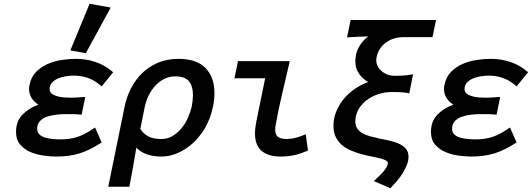

<svg xmlns="http://www.w3.org/2000/svg" viewBox="-20 -818 2820 1018"><path d="M184 -263Q161 -277 147.5 -298.5Q134 -320 134 -348Q134 -359 137 -369Q145 -410 171 -436.5Q197 -463 232 -478.5Q267 -494 307 -500Q347 -506 383 -506Q435 -506 483 -490.5Q531 -475 570 -443L580 -435L519 -360L507 -370Q450 -417 372 -417Q349 -417 326 -413Q303 -409 284.5 -400.5Q266 -392 254.5 -378.5Q243 -365 243 -345Q243 -320 280 -309Q297 -303 317.5 -301.5Q338 -300 354 -300Q383 -300 413 -303L432 -304L413 -210L400 -211Q381 -213 363 -213Q345 -213 327 -213Q302 -213 275 -209.5Q248 -206 225 -198Q203 -189 190 -174Q177 -159 177 -134Q177 -103 217 -89Q237 -83 259 -81Q281 -79 300 -79Q350 -79 389 -91.5Q428 -104 469 -132L484 -142L519 -63L510 -57Q454 -21 401 -4.5Q348 12 278 12Q248 12 211 7Q174 2 141.5 -12Q109 -26 87 -51.5Q65 -77 65 -118Q65 -175 99 -210Q133 -245 184 -263ZM353 -551 455 -798 567 -778 435 -536Z M835 -81Q869 -81 896 -97.5Q923 -114 943.5 -139.5Q964 -165 977.5 -196Q991 -227 997 -256Q1003 -286 1003 -315Q1003 -361 982 -387Q961 -413 910 -413Q876 -413 848.5 -398.5Q821 -384 800.5 -360.5Q780 -337 766.5 -308Q753 -279 747 -249Q741 -220 735.5 -191.5Q730 -163 724 -134Q744 -105 770 -93Q796 -81 835 -81ZM641 -254Q651 -303 674 -348.5Q697 -394 732.5 -429Q768 -464 816.5 -485Q865 -506 926 -506Q1023 -506 1070 -457Q1117 -408 1117 -325Q1117 -306 1115 -288Q1113 -270 1109 -252Q1103 -223 1093 -195Q1083 -167 1068 -141Q1052 -113 1028.5 -85.5Q1005 -58 975 -36.5Q945 -15 909.5 -1.5Q874 12 835 12Q796 12 762.5 1.5Q729 -9 703 -35Q695 15 686 63.5Q677 112 668 161L666 172H554L557 157Z M1242 -494H1516L1513 -479Q1495 -399 1476 -320.5Q1457 -242 1443 -162Q1441 -154 1440 -147Q1439 -140 1439 -132Q1439 -104 1453.5 -92.5Q1468 -81 1500 -81Q1521 -81 1542 -86Q1563 -91 1583 -99L1601 -106L1613 -20L1604 -16Q1571 -2 1538.5 5Q1506 12 1469 12Q1402 12 1367 -18Q1332 -48 1332 -111Q1332 -126 1334 -141.5Q1336 -157 1339 -173L1386 -403H1223Z M1932 -383Q1901 -401 1882.5 -428.5Q1864 -456 1864 -493Q1864 -533 1882 -567Q1900 -601 1932 -625Q1909 -624 1885.5 -623.5Q1862 -623 1839 -621L1820 -620L1839 -712H2292L2273 -621H2119Q2066 -621 2026.5 -592.5Q1987 -564 1977 -516Q1975 -506 1975 -500Q1975 -464 2004.5 -440Q2034 -416 2074 -416Q2094 -416 2112 -417Q2130 -418 2149 -421L2170 -424L2150 -323L2135 -326Q2115 -329 2096 -329.5Q2077 -330 2057 -330Q2020 -330 1985 -318.5Q1950 -307 1923 -286Q1896 -265 1880 -236.5Q1864 -208 1864 -174Q1864 -152 1874 -137Q1884 -122 1901 -112Q1918 -102 1942 -95.5Q1966 -89 1993 -83Q2007 -81 2020 -78Q2033 -75 2046 -72Q2059 -69 2070.5 -65.5Q2082 -62 2093 -57Q2116 -47 2131 -30.5Q2146 -14 2146 13Q2146 35 2137 57Q2128 79 2115 100Q2102 121 2086.5 139.5Q2071 158 2057 172L2050 180L1962 142L1976 129Q1981 124 1986 119.5Q1991 115 1996 110Q2001 105 2006 99Q2011 93 2016 88Q2037 62 2037 45Q2037 40 2030 35Q2023 30 2002 23Q1982 18 1956 13Q1930 8 1903 1Q1876 -6 1848 -17Q1820 -28 1798 -45Q1776 -62 1762 -88Q1748 -114 1748 -151Q1748 -190 1762.5 -226Q1777 -262 1801.5 -292Q1826 -322 1859.5 -345.5Q1893 -369 1932 -383Z M2384 -263Q2361 -277 2347.5 -298.5Q2334 -320 2334 -348Q2334 -359 2337 -369Q2345 -410 2371 -436.5Q2397 -463 2432 -478.5Q2467 -494 2507 -500Q2547 -506 2583 -506Q2635 -506 2683 -490.5Q2731 -475 2770 -443L2780 -435L2719 -360L2707 -370Q2650 -417 2572 -417Q2549 -417 2526 -413Q2503 -409 2484.5 -400.5Q2466 -392 2454.5 -378.5Q2443 -365 2443 -345Q2443 -320 2480 -309Q2497 -303 2517.5 -301.5Q2538 -300 2554 -300Q2583 -300 2613 -303L2632 -304L2613 -210L2600 -211Q2581 -213 2563 -213Q2545 -213 2527 -213Q2502 -213 2475 -209.5Q2448 -206 2425 -198Q2403 -189 2390 -174Q2377 -159 2377 -134Q2377 -103 2417 -89Q2437 -83 2459 -81Q2481 -79 2500 -79Q2550 -79 2589 -91.5Q2628 -104 2669 -132L2684 -142L2719 -63L2710 -57Q2654 -21 2601 -4.5Q2548 12 2478 12Q2448 12 2411 7Q2374 2 2341.5 -12Q2309 -26 2287 -51.5Q2265 -77 2265 -118Q2265 -175 2299 -210Q2333 -245 2384 -263Z"/></svg>

Font: Codetta
Style: Bold Italic
Weight: 700
Italic angle: -11°
Designer: Ulrich Proeller
Foundry: PROSA GmbH
Version: Version 2.00;September 29, 2018;FontCreator 11.5.0.2427 64-b